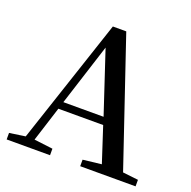

<svg xmlns="http://www.w3.org/2000/svg" viewBox="-130 -870 994 999"><g transform="rotate(20 367.0 -370.5)"><path d="M220.7 -283.2H443.4L330.1 -625ZM637.7 -45.9 723.6 -36.1V0H417V-36.1L519.5 -47.9L456.1 -242.2H208L146.5 -48.8L250 -36.1V0H9.8V-36.1L97.7 -48.8L328.1 -741.2H402.3Z"/></g></svg>

Font: GenYoMin JP SemiBold
Style: Regular
Weight: 600
Version: Version 1.001;PS 1;hotconv 16.6.51;makeotf.lib2.5.65220 DEVE